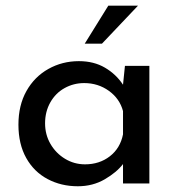

<svg xmlns="http://www.w3.org/2000/svg" viewBox="-20 -646 627 676"><path d="M505.9 -414.1V0H413.1V-68.4Q390.6 -39.1 348.6 -14.6Q306.6 9.8 253.9 9.8Q195.3 9.8 147.5 -15.6Q99.6 -41 72.3 -89.8Q44.9 -138.7 44.9 -207Q44.9 -275.4 73.2 -325.7Q101.6 -376 150.4 -403.3Q199.2 -430.7 257.8 -430.7Q310.5 -430.7 349.6 -407.7Q388.7 -384.8 413.1 -347.7L419.9 -414.1ZM413.1 -172.9V-254.9Q401.4 -298.8 363.3 -326.2Q325.2 -353.5 276.4 -353.5Q239.3 -353.5 207.5 -335.9Q175.8 -318.4 157.2 -285.6Q138.7 -252.9 138.7 -211.9Q138.7 -171.9 157.7 -139.2Q176.8 -106.4 209 -86.9Q241.2 -67.4 279.3 -67.4Q330.1 -67.4 366.7 -95.7Q403.3 -124 413.1 -172.9ZM338.9 -492.2H278.3L361.3 -626H465.8Z"/></svg>

Font: Josefin Sans CFJ
Style: Regular
Weight: 400
Designer: Santiago Orozco
Foundry: Typemade
Version: Version 2.000